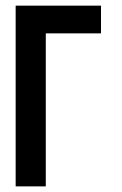

<svg xmlns="http://www.w3.org/2000/svg" viewBox="-20 -663 433 683"><path d="M35.7 -642.9H339.3V-544.3H142.9V0H35.7Z"/></svg>

Font: Aire Exterior
Style: Regular
Weight: 400
Width: 4
Designer: Jayvee Enaguas (HarvettFox96)
Version: 20190503.02